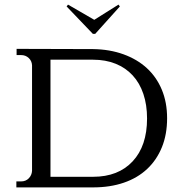

<svg xmlns="http://www.w3.org/2000/svg" viewBox="-20 -812 800 833"><path d="M393 -665H383L269 -784L275 -792L389 -726L494 -792L500 -784ZM384 -599Q456 -598 515.5 -576.5Q575 -555 617 -516.5Q659 -478 682 -423Q705 -368 705 -299Q705 -229 682.5 -173.5Q660 -118 618.5 -79Q577 -40 517.5 -19.5Q458 1 384 1H51V-25H72Q92 -25 105 -38.5Q118 -52 119 -71V-529Q118 -548 104.5 -560.5Q91 -573 72 -573H52V-600ZM199 -45H384Q493 -45 555.5 -112Q618 -179 618 -298Q618 -357 602 -404.5Q586 -452 555.5 -485Q525 -518 481.5 -535.5Q438 -553 384 -553H199Z"/></svg>

Font: Constantine
Style: Regular
Weight: 400
Designer: Dukom Design
Version: Version 1.001;PS 001.001;hotconv 1.0.56;makeotf.lib2.0.21325